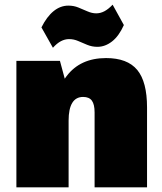

<svg xmlns="http://www.w3.org/2000/svg" viewBox="-20 -800 692 820"><path d="M384 -320Q384 -354 372.5 -370Q361 -386 335 -386Q304 -386 288.5 -360.5Q273 -335 273 -285L206 -210V-250Q206 -398 264.5 -475Q323 -552 433 -552Q524 -552 566 -501.5Q608 -451 608 -341V0H384ZM50 -540H236L273 -403V0H50ZM157 -683Q180 -729 209 -752.5Q238 -776 272 -776Q295 -776 314.5 -768Q334 -760 353.5 -751.5Q373 -743 391 -743Q409 -743 426 -752Q443 -761 461 -780L509 -693Q488 -646 458.5 -623Q429 -600 396 -600Q373 -600 352.5 -608.5Q332 -617 313.5 -625Q295 -633 275 -633Q257 -633 240 -624Q223 -615 206 -596Z"/></svg>

Font: Pathway Extreme Condensed Black
Style: Regular
Weight: 900
Width: 3
Version: Version 1.001;gftools[0.9.26]